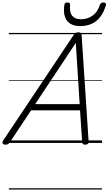

<svg xmlns="http://www.w3.org/2000/svg" viewBox="-71 -1150 873 1545"><path d="M-27 14Q-43 14 -49 5Q-55 -4 -45 -20L522 -869Q530 -880 537.5 -885Q545 -890 560 -890Q573 -890 579 -884.5Q585 -879 586 -863L642 -14Q643 0 636.5 7Q630 14 615 14Q601 14 596 8.5Q591 3 590 -10L573 -262H179L11 -9Q1 5 -6 9.5Q-13 14 -27 14ZM212 -312H570L539 -805ZM574 -940Q503 -940 469 -982.5Q435 -1025 447 -1110Q448 -1121 454 -1125.5Q460 -1130 472 -1130Q483 -1130 488.5 -1125Q494 -1120 493 -1110Q487 -1051 510 -1023Q533 -995 579 -995Q634 -995 674.5 -1024.5Q715 -1054 732 -1110Q737 -1121 743 -1125.5Q749 -1130 760 -1130Q772 -1130 778 -1124.5Q784 -1119 781 -1108Q764 -1050 734.5 -1012.5Q705 -975 664.5 -957.5Q624 -940 574 -940ZM0 365H750V375H0ZM0 -20H750V0H0ZM0 -505H750V-500H0ZM0 -885H750V-875H0Z"/></svg>

Font: Playwrite DK Loopet Guides
Style: Regular
Weight: 400
Designer: Veronika Burian, José Scaglione
Foundry: TypeTogether
Version: Version 1.003